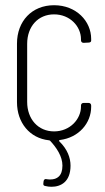

<svg xmlns="http://www.w3.org/2000/svg" viewBox="-20 -530 401 735"><path d="M329 -374V-381C329 -449 272 -510 187 -510C102 -510 45 -449 45 -363V-139C45 -60 94 -1 167 7C169 7 171 8 172 9C197 36 219 69 219 104C219 144 198 157 173 157C169 157 164 157 159 156C153 154 148 157 147 163L146 171C145 178 147 181 153 182C161 184 169 185 177 185C213 185 250 166 250 104C250 74 238 41 207 11C205 9 206 7 209 6C282 -3 329 -59 329 -121V-126C329 -132 325 -136 319 -136H300C294 -136 290 -132 290 -126V-122C290 -74 248 -27 187 -27C126 -27 84 -74 84 -140V-362C84 -429 126 -475 187 -475C248 -475 290 -429 290 -380V-376C290 -370 294 -366 300 -366L319 -367C325 -367 329 -370 329 -374Z"/></svg>

Font: Barlow Condensed ExtraLight
Style: Regular
Weight: 275
Width: 3
Designer: Jeremy Tribby
Foundry: Tribby Type
Version: Version 1.422;hotconv 1.0.109;makeotfexe 2.5.65596